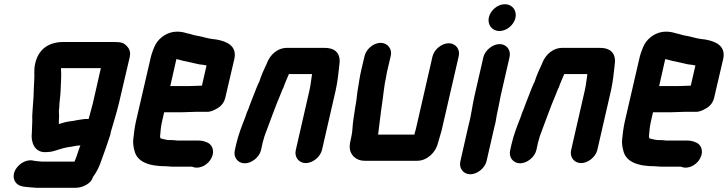

<svg xmlns="http://www.w3.org/2000/svg" viewBox="-20 -719 3450 910"><path d="M400 -155C380 -157 360 -151 342 -149L327 -146L312 -144C294 -142 274 -136 259 -131V-147L260 -169L259 -191C259 -196 260 -202 261 -211C261 -234 266 -260 267 -284C268 -321 272 -361 269 -396H458L420 -229C414 -204 407 -182 400 -155ZM544 -231 595 -449C599 -467 596 -483 585 -496C568 -517 554 -520 518 -520H281C213 -520 163 -488 147 -419C139 -384 145 -366 142 -334C140 -309 140 -284 139 -260C137 -221 131 -176 133 -142L132 -120C132 -108 131 -102 131 -91C125 -43 145 0 189 2C211 2 224 1 245 -6C270 -14 291 -21 320 -24L335 -27C339 -28 344 -28 349 -29C353 -29 357 -29 361 -30L355 -14C348 7 341 29 333 47H180C171 47 148 44 141 43L132 41C97 37 61 64 49 94C35 130 56 159 85 164L95 166C106 167 141 171 152 171H340C370 171 413 151 420 121C438 96 450 73 461 40C476 0 489 -39 503 -81L505 -93C519 -142 532 -181 544 -231Z M873 -311H787L816 -439L833 -435C843 -432 853 -429 862 -428C883 -424 904 -418 924 -414L941 -412L957 -409H959L937 -313H935C923 -313 888 -311 873 -311ZM907 -189H960C974 -188 991 -194 1011 -206C1031 -218 1043 -235 1048 -257L1091 -441C1103 -501 1057 -523 1004 -532L987 -534C961 -537 938 -546 912 -550C897 -552 881 -559 867 -561C851 -566 838 -569 819 -569C775 -569 736 -542 717 -508C710 -495 699 -466 695 -449L624 -142C618 -114 614 -84 612 -61C609 -43 613 -20 617 -6C629 49 687 69 767 69C776 69 787 71 797 71H890L896 73C931 84 969 58 982 30C1001 -7 983 -39 956 -46C946 -51 931 -53 917 -53H819C811 -54 804 -55 795 -55H781C775 -56 770 -56 767 -57L753 -60C748 -61 745 -62 742 -63H741C740 -65 738 -72 739 -76C741 -97 742 -117 748 -143L758 -187H844C859 -187 893 -189 907 -189Z M1217 -7 1223 -34C1224 -39 1225 -46 1229 -57C1231 -66 1234 -75 1237 -83C1261 -146 1284 -212 1310 -273L1317 -291C1322 -300 1326 -310 1329 -320C1336 -336 1342 -350 1348 -365L1349 -368H1459C1455 -344 1453 -319 1447 -292L1382 -8C1374 25 1396 54 1429 54C1462 54 1498 25 1506 -8L1571 -291C1580 -331 1584 -372 1588 -408C1597 -461 1574 -492 1519 -492H1344C1297 -494 1259 -460 1244 -417C1231 -390 1218 -361 1209 -332L1204 -322C1192 -296 1180 -260 1168 -232L1157 -202C1152 -191 1147 -179 1143 -165C1127 -124 1110 -82 1099 -34L1093 -7C1085 26 1107 55 1140 55C1173 55 1209 26 1217 -7Z M2055 -39C2056 -42 2057 -46 2059 -52C2063 -69 2073 -96 2077 -118L2154 -452C2162 -485 2140 -514 2107 -514C2074 -514 2038 -485 2030 -452L1953 -116C1951 -107 1949 -98 1946 -90L1944 -81H1772C1777 -119 1781 -153 1786 -193L1790 -221C1797 -266 1800 -312 1811 -360C1812 -369 1814 -377 1816 -386L1832 -454C1840 -487 1817 -516 1784 -516C1751 -516 1716 -487 1708 -454L1692 -386C1684 -352 1680 -317 1674 -284C1672 -266 1668 -231 1664 -213C1661 -196 1658 -171 1655 -153C1650 -124 1652 -99 1645 -70L1642 -56C1633 -18 1637 1 1656 23C1670 36 1687 43 1707 43H1958C2003 43 2045 4 2055 -39Z M2271 -448 2229 -265C2218 -217 2213 -168 2200 -122L2162 45C2154 78 2176 107 2209 107C2242 107 2278 78 2286 45L2324 -121C2329 -137 2331 -154 2334 -171L2344 -219C2347 -235 2350 -250 2353 -265L2395 -448C2403 -481 2381 -510 2348 -510C2315 -510 2279 -481 2271 -448ZM2297 -637C2289 -602 2312 -572 2347 -572C2381 -572 2415 -600 2423 -634C2431 -669 2408 -699 2373 -699C2339 -699 2305 -671 2297 -637Z M2522 -7 2528 -34C2529 -39 2530 -46 2534 -57C2536 -66 2539 -75 2542 -83C2566 -146 2589 -212 2615 -273L2622 -291C2627 -300 2631 -310 2634 -320C2641 -336 2647 -350 2653 -365L2654 -368H2764C2760 -344 2758 -319 2752 -292L2687 -8C2679 25 2701 54 2734 54C2767 54 2803 25 2811 -8L2876 -291C2885 -331 2889 -372 2893 -408C2902 -461 2879 -492 2824 -492H2649C2602 -494 2564 -460 2549 -417C2536 -390 2523 -361 2514 -332L2509 -322C2497 -296 2485 -260 2473 -232L2462 -202C2457 -191 2452 -179 2448 -165C2432 -124 2415 -82 2404 -34L2398 -7C2390 26 2412 55 2445 55C2478 55 2514 26 2522 -7Z M3190 -311H3104L3133 -439L3150 -435C3160 -432 3170 -429 3179 -428C3200 -424 3221 -418 3241 -414L3258 -412L3274 -409H3276L3254 -313H3252C3240 -313 3205 -311 3190 -311ZM3224 -189H3277C3291 -188 3308 -194 3328 -206C3348 -218 3360 -235 3365 -257L3408 -441C3420 -501 3374 -523 3321 -532L3304 -534C3278 -537 3255 -546 3229 -550C3214 -552 3198 -559 3184 -561C3168 -566 3155 -569 3136 -569C3092 -569 3053 -542 3034 -508C3027 -495 3016 -466 3012 -449L2941 -142C2935 -114 2931 -84 2929 -61C2926 -43 2930 -20 2934 -6C2946 49 3004 69 3084 69C3093 69 3104 71 3114 71H3207L3213 73C3248 84 3286 58 3299 30C3318 -7 3300 -39 3273 -46C3263 -51 3248 -53 3234 -53H3136C3128 -54 3121 -55 3112 -55H3098C3092 -56 3087 -56 3084 -57L3070 -60C3065 -61 3062 -62 3059 -63H3058C3057 -65 3055 -72 3056 -76C3058 -97 3059 -117 3065 -143L3075 -187H3161C3176 -187 3210 -189 3224 -189Z"/></svg>

Font: Electronic
Style: ThkIt
Weight: 900
Version: Version 1.011